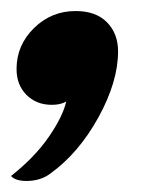

<svg xmlns="http://www.w3.org/2000/svg" viewBox="-26 -181 303 348"><path d="M94 3Q84 9 68 9Q40 9 22 -9Q4 -27 4 -56Q4 -99 35.5 -130Q67 -161 111 -161Q148 -161 168 -140.5Q188 -120 188 -88Q188 -33 152.5 31.5Q117 96 66 133Q48 147 22 147Q2 147 -6 138Q37 104 62.5 67Q88 30 94 3Z"/></svg>

Font: K2D
Style: Bold Italic
Weight: 700
Italic angle: -10°
Designer: Katatrad Aksorn Co.,Ltd.
Foundry: Cadson Demak Co.,Ltd.
Version: Version 1.000; ttfautohint (v1.6)